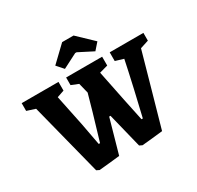

<svg xmlns="http://www.w3.org/2000/svg" viewBox="-173 -1015 1254 1224"><g transform="rotate(-30 454.0 -403.0)"><path d="M356 -659.2 313 -708 425.8 -815.9H509.8L623 -708L580.1 -659.2L473.1 -713.9H462.9ZM225.1 9.8 205.1 0 69.8 -530.8 7.8 -550.8V-607.9H278.8V-543.9L226.1 -525.9L272.9 -299.8L303.2 -137.2H313Q382.3 -368.2 405.8 -456.1L387.2 -530.8L335 -551.8V-607.9H600.1V-543L538.1 -525.9L584 -299.8L618.2 -137.2H627.9Q642.1 -194.3 672.4 -327.4Q702.6 -460.4 715.8 -525.9L655.8 -543.9V-607.9H903.8V-550.8L841.8 -530.8Q831.1 -491.7 767.6 -266.8Q704.1 -42 693.8 -5.9Q679.7 -3.9 612.3 2.9Q544.9 9.8 541 9.8L521 0L458 -254.9H448.2L377.9 -5.9Q363.8 -3.9 296.4 2.9Q229 9.8 225.1 9.8Z"/></g></svg>

Font: Grenze
Style: Bold
Weight: 700
Designer: Renata Polastri
Foundry: Omnibus-Type
Version: Version 1.002;PS 001.002;hotconv 1.0.88;makeotf.lib2.5.64775